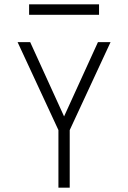

<svg xmlns="http://www.w3.org/2000/svg" viewBox="-20 -864 590 884"><path d="M249 0V-265L61 -670H119L275 -328L431 -670H489L301 -265V0ZM436 -796H114V-844H436Z"/></svg>

Font: Lode Dark Term
Style: Regular
Weight: 400
Monospace: yes
Designer: Belleve Invis
Foundry: Belleve Invis
Version: Version 29.2.0